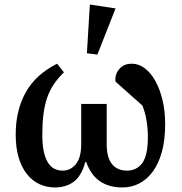

<svg xmlns="http://www.w3.org/2000/svg" viewBox="-20 -812 801 844"><path d="M221 12Q185 12 153.5 -2.5Q122 -17 98.5 -46.5Q75 -76 62 -119.5Q49 -163 49 -221Q49 -326 92.5 -405Q136 -484 231 -532L261 -494Q235 -469 216.5 -441.5Q198 -414 187 -381.5Q176 -349 171 -309.5Q166 -270 166 -221Q166 -176 172.5 -146Q179 -116 191 -97Q203 -78 219.5 -70Q236 -62 255 -62Q290 -62 313.5 -90.5Q337 -119 337 -179V-355H449V-179Q449 -119 472.5 -90.5Q496 -62 538 -62Q581 -62 605.5 -95.5Q630 -129 630 -209Q630 -288 606 -348L488 -453Q487 -457 487 -465Q488 -492 507.5 -512Q527 -532 559 -532Q590 -532 616.5 -512Q643 -492 663 -456Q683 -420 694.5 -371.5Q706 -323 706 -266Q706 -196 691.5 -144Q677 -92 651.5 -57.5Q626 -23 592 -5.5Q558 12 518 12Q398 12 359 -100H355Q338 -38 304 -13Q270 12 221 12ZM362 -578 375 -792 488 -775 408 -572Z"/></svg>

Font: IBM Plex Serif Medm
Style: Regular
Weight: 500
Designer: Mike Abbink, Paul van der Laan, Pieter van Rosmalen
Foundry: Bold Monday
Version: Version 3.001